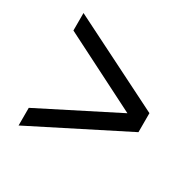

<svg xmlns="http://www.w3.org/2000/svg" viewBox="-147 -855 1003 989"><g transform="rotate(30 354.5 -360.5)"><path d="M631 -418V-305L79 -26V-131L533 -361L79 -591V-695Z"/></g></svg>

Font: Oakes Grotesk
Style: Bold
Weight: 600
Designer: Samuel Oakes
Foundry: Samuel Oakes
Version: Version 1.000;PS 001.000;hotconv 1.0.88;makeotf.lib2.5.64775